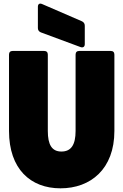

<svg xmlns="http://www.w3.org/2000/svg" viewBox="-20 -1017 670 1044"><path d="M29 -720V-305C29 -98 146 7 309 7C473 7 602 -98 602 -305V-720C602 -733 595 -740 582 -740H411C398 -740 391 -733 391 -720V-305C391 -230 367 -193 314 -193C262 -193 240 -230 240 -305V-720C240 -733 233 -740 220 -740H49C36 -740 29 -733 29 -720ZM202 -841 418 -761C432 -756 441 -763 441 -777V-877C441 -888 436 -896 426 -901L209 -995C195 -1001 186 -995 186 -980V-864C186 -853 192 -845 202 -841Z"/></svg>

Font: Malmofest Black-Rounded
Style: Regular
Weight: 800
Designer: Jonny Pinhorn (Poppins), Kolossal
Version: Version 1.004;Glyphs 3.1.2 (3151)